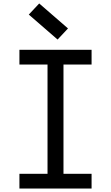

<svg xmlns="http://www.w3.org/2000/svg" viewBox="-20 -1087 640 1107"><path d="M254 0V-800H346V0ZM92 0V-85H508V0ZM92 -715V-800H508V-715ZM312 -859 146 -1003 206 -1067 372 -923Z"/></svg>

Font: Victor Mono SemiBold
Style: Regular
Weight: 600
Monospace: yes
Designer: Rune Bjørnerås
Version: Version 1.561;gftools[0.9.30]